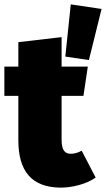

<svg xmlns="http://www.w3.org/2000/svg" viewBox="-22 -839 485 879"><path d="M443 -798 302 -819 277 -580 385 -564ZM302 -135C277 -135 260 -149 260 -199V-400H360L380 -534H260V-669L62 -646V-534H-2V-400H62V-197C62 -56 122 19 256 20C306 20 372 5 416 -26L352 -149C334 -139 317 -135 302 -135Z"/></svg>

Font: Fira Sans Heavy
Style: Regular
Weight: 900
Designer: bBox Type GmbH & Carrois Corporate GbR & Edenspiekermann AG
Foundry: bBox Type GmbH & Carrois Corporate GbR & Edenspiekermann AG
Version: Version 4.300;PS 004.300;hotconv 1.0.88;makeotf.lib2.5.64775